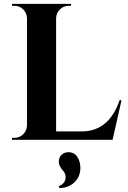

<svg xmlns="http://www.w3.org/2000/svg" viewBox="-20 -720 657 989"><path d="M269 -700V0H119V-700ZM533 -43 557 0H266V-43ZM606 -204 560 0H364L400 -43Q450 -43 488 -62.5Q526 -82 553 -118.5Q580 -155 596 -204ZM122 -73V0H42V-10Q42 -10 48.5 -10Q55 -10 55 -10Q81 -10 99.5 -28.5Q118 -47 119 -73ZM122 -627H119Q118 -653 99.5 -671.5Q81 -690 55 -690Q55 -690 48.5 -690Q42 -690 42 -690V-700H122ZM266 -627V-700H346V-690Q345 -690 339 -690Q333 -690 333 -690Q307 -690 288.5 -671.5Q270 -653 269 -627ZM283 113Q283 90 297.5 77Q312 64 332 64Q363 64 378.5 88.5Q394 113 394 144Q394 190 363.5 219Q333 248 286 249L283 239Q299 233 308.5 221Q318 209 318 194Q318 184 314.5 174.5Q311 165 302 156Q294 147 288.5 136Q283 125 283 113Z"/></svg>

Font: Cinzel
Style: Bold
Weight: 700
Designer: Natanael Gama
Version: Version 2.000